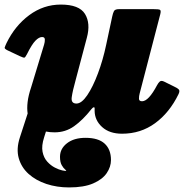

<svg xmlns="http://www.w3.org/2000/svg" viewBox="-27 -560 819 840"><path d="M1.5 -371.5Q38.5 -447.5 101 -493.8Q163.5 -540 239 -540Q319.5 -540 344.8 -499Q370 -458 353 -395L304 -210Q290.5 -162 286.8 -134.5Q283 -107 307.5 -107Q330 -107 354.8 -143.5Q379.5 -180 401.5 -238.8Q423.5 -297.5 437.5 -364L464 -488Q467 -502.5 471.5 -511.2Q476 -520 493.5 -520H644.5Q666.5 -520 672.5 -517.2Q678.5 -514.5 674 -497L584 -151Q581 -140 581 -128.5Q581 -117 594.5 -117Q623 -117 660 -187Q665.5 -197.5 672 -203.2Q678.5 -209 691 -203L734.5 -181.5Q749 -175 755 -168.8Q761 -162.5 754 -148Q714.5 -67 651.5 -21Q588.5 25 507 25Q452 25 419.8 -4.2Q387.5 -33.5 387 -75V-85Q387 -91.5 383 -90.8Q379 -90 372.5 -82Q335 -34.5 297.2 -7.8Q259.5 19 212 19Q191.5 19 174 15.5L166 41Q154 78 159.2 104.2Q164.5 130.5 179.8 147.2Q195 164 213 173.2Q231 182.5 245.2 185.5Q259.5 188.5 262 187.5Q264.5 186.5 257.5 181Q250.5 175.5 243 162.5Q235.5 149.5 235.5 126Q235.5 90.5 266 66.8Q296.5 43 347 43Q403.5 43 431 68.5Q458.5 94 458.5 140Q458.5 170 439.8 197.5Q421 225 380.5 242.5Q340 260 275 260Q222 260 176 244.8Q130 229.5 98.2 201Q66.5 172.5 55 132Q43.5 91.5 60 41L94 -63.5Q90.5 -85 93.8 -113.5Q97 -142 109.5 -179L166 -365Q169.5 -376.5 169.2 -387.2Q169 -398 157 -398Q143.5 -398 127.8 -381.8Q112 -365.5 91.5 -324Q84 -309.5 80.2 -308Q76.5 -306.5 60.5 -314L6.5 -339.5Q-8 -346.5 -6.5 -352Q-5 -357.5 1.5 -371.5Z"/></svg>

Font: Besley* Fatface
Style: Italic
Weight: 900
Italic angle: -13°
Designer: Owen Earl
Foundry: indestructible type*
Version: Version 3.000; ttfautohint (v1.8.3)